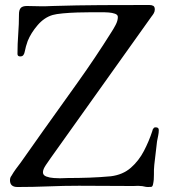

<svg xmlns="http://www.w3.org/2000/svg" viewBox="-20 -751 685 769"><path d="M616 -230Q616 -219 613.5 -207.5Q611 -196 609 -185Q606 -162 603.5 -138Q601 -114 598 -91Q596 -72 596.5 -51.5Q597 -31 593 -13Q591 -3 585.5 -2.5Q580 -2 572 -2Q565 -2 557.5 -4Q550 -6 542 -6Q535 -7 528 -6.5Q521 -6 514 -6Q459 -6 405 -6.5Q351 -7 296 -7Q235 -7 173.5 -4.5Q112 -2 50 -2Q20 -2 20 -29Q20 -40 26 -47Q34 -61 43.5 -74Q53 -87 63 -100L152 -226Q222 -324 292 -422Q362 -520 426 -622Q434 -634 443 -651Q452 -668 452 -683Q452 -692 440.5 -696Q429 -700 415.5 -701Q402 -702 395 -702Q378 -702 349.5 -702Q321 -702 290 -701Q259 -700 232 -697.5Q205 -695 191 -691Q157 -681 130.5 -650Q104 -619 91 -587Q83 -565 79 -544Q78 -537 74 -531Q70 -525 61 -525Q50 -525 50 -535Q50 -575 53 -614.5Q56 -654 56 -694Q56 -711 63 -719Q70 -727 88 -727Q101 -727 113 -726.5Q125 -726 138 -726Q151 -726 164.5 -726Q178 -726 191 -727Q288 -730 384.5 -730.5Q481 -731 578 -731Q588 -731 594 -727.5Q600 -724 600 -713Q600 -705 596 -698Q592 -691 587 -685L183 -118Q176 -108 164 -90.5Q152 -73 152 -61Q152 -49 165.5 -44Q179 -39 195.5 -38Q212 -37 220 -37Q228 -37 236.5 -37.5Q245 -38 252 -38Q295 -38 338 -39.5Q381 -41 424 -45Q472 -51 504 -79Q536 -107 556.5 -146.5Q577 -186 590 -226Q592 -232 592 -233Q595 -237 596.5 -239Q598 -241 604 -241Q616 -241 616 -230Z"/></svg>

Font: Kaisei HarunoUmi
Style: Regular
Weight: 400
Designer: Font-Kai, 金井和夫
Foundry: KAZUO KANAI
Version: Version 5.003